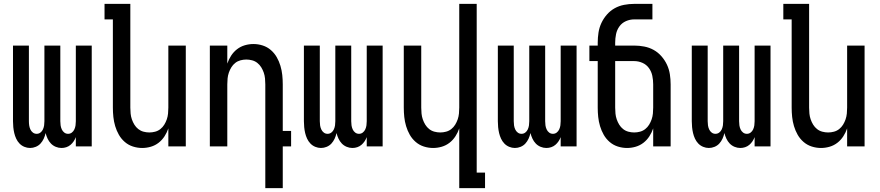

<svg xmlns="http://www.w3.org/2000/svg" viewBox="-20 -755 4540 990"><path d="M135 8Q120 8 105.5 2Q91 -4 80.5 -15Q70 -26 63.5 -40Q57 -54 53.5 -69Q50 -84 48.5 -99.5Q47 -115 47 -130V-520H129V-130Q129 -119 130.5 -108.5Q132 -98 136.5 -88Q141 -78 149.5 -71.5Q158 -65 169 -65Q180 -65 188.5 -71.5Q197 -78 201.5 -88Q206 -98 207.5 -108.5Q209 -119 209 -130V-520H291V-130Q291 -119 292.5 -108.5Q294 -98 298.5 -88Q303 -78 311.5 -71.5Q320 -65 331 -65Q342 -65 350.5 -71.5Q359 -78 363.5 -88Q368 -98 369.5 -108.5Q371 -119 371 -130V-520H453V0H371V-48Q367 -37 360 -26.5Q353 -16 343.5 -8Q334 0 322 4Q310 8 297 8Q282 8 267.5 2Q253 -4 242.5 -15Q232 -26 225.5 -40Q219 -54 215 -69Q212 -54 205.5 -40Q199 -26 189 -15Q179 -4 164.5 2Q150 8 135 8Z M713 8Q689 8 665.5 0.5Q642 -7 623.5 -23Q605 -39 593 -60Q581 -81 574 -104.5Q567 -128 564.5 -152Q562 -176 562 -200V-655H519V-735H652V-200Q652 -185 653.5 -169.5Q655 -154 660 -139.5Q665 -125 673 -112Q681 -99 693 -89.5Q705 -80 720 -76Q735 -72 750 -72Q765 -72 780 -76Q795 -80 807 -89.5Q819 -99 827 -112Q835 -125 840 -139.5Q845 -154 846.5 -169.5Q848 -185 848 -200V-520H938V0H848V-93Q841 -72 828.5 -52.5Q816 -33 798 -19Q780 -5 758 1.5Q736 8 713 8Z M1348 215V-320Q1348 -335 1346.5 -350.5Q1345 -366 1340 -380.5Q1335 -395 1327 -408Q1319 -421 1307 -430.5Q1295 -440 1280 -444Q1265 -448 1250 -448Q1235 -448 1220 -444Q1205 -440 1193 -430.5Q1181 -421 1173 -408Q1165 -395 1160 -380.5Q1155 -366 1153.5 -350.5Q1152 -335 1152 -320V0H1062V-520H1152V-427Q1159 -448 1171.5 -467.5Q1184 -487 1202 -501Q1220 -515 1242 -521.5Q1264 -528 1287 -528Q1311 -528 1334.5 -520.5Q1358 -513 1376.5 -497Q1395 -481 1407 -460Q1419 -439 1426 -415.5Q1433 -392 1435.5 -368Q1438 -344 1438 -320V-80H1481V0H1438V215Z M1635 8Q1620 8 1605.5 2Q1591 -4 1580.5 -15Q1570 -26 1563.5 -40Q1557 -54 1553.5 -69Q1550 -84 1548.5 -99.5Q1547 -115 1547 -130V-520H1629V-130Q1629 -119 1630.5 -108.5Q1632 -98 1636.5 -88Q1641 -78 1649.5 -71.5Q1658 -65 1669 -65Q1680 -65 1688.5 -71.5Q1697 -78 1701.5 -88Q1706 -98 1707.5 -108.5Q1709 -119 1709 -130V-520H1791V-130Q1791 -119 1792.5 -108.5Q1794 -98 1798.5 -88Q1803 -78 1811.5 -71.5Q1820 -65 1831 -65Q1842 -65 1850.5 -71.5Q1859 -78 1863.5 -88Q1868 -98 1869.5 -108.5Q1871 -119 1871 -130V-520H1953V0H1871V-48Q1867 -37 1860 -26.5Q1853 -16 1843.5 -8Q1834 0 1822 4Q1810 8 1797 8Q1782 8 1767.5 2Q1753 -4 1742.5 -15Q1732 -26 1725.5 -40Q1719 -54 1715 -69Q1712 -54 1705.5 -40Q1699 -26 1689 -15Q1679 -4 1664.5 2Q1650 8 1635 8Z M2348 215V-93Q2341 -72 2328.5 -52.5Q2316 -33 2298 -19Q2280 -5 2258 1.5Q2236 8 2213 8Q2189 8 2165.5 0.5Q2142 -7 2123.5 -23Q2105 -39 2093 -60Q2081 -81 2074 -104.5Q2067 -128 2064.5 -152Q2062 -176 2062 -200V-520H2152V-200Q2152 -185 2153.5 -169.5Q2155 -154 2160 -139.5Q2165 -125 2173 -112Q2181 -99 2193 -89.5Q2205 -80 2220 -76Q2235 -72 2250 -72Q2265 -72 2280 -76Q2295 -80 2307 -89.5Q2319 -99 2327 -112Q2335 -125 2340 -139.5Q2345 -154 2346.5 -169.5Q2348 -185 2348 -200V-735H2438V135H2481V215Z M2635 8Q2620 8 2605.5 2Q2591 -4 2580.5 -15Q2570 -26 2563.5 -40Q2557 -54 2553.5 -69Q2550 -84 2548.5 -99.5Q2547 -115 2547 -130V-520H2629V-130Q2629 -119 2630.5 -108.5Q2632 -98 2636.5 -88Q2641 -78 2649.5 -71.5Q2658 -65 2669 -65Q2680 -65 2688.5 -71.5Q2697 -78 2701.5 -88Q2706 -98 2707.5 -108.5Q2709 -119 2709 -130V-520H2791V-130Q2791 -119 2792.5 -108.5Q2794 -98 2798.5 -88Q2803 -78 2811.5 -71.5Q2820 -65 2831 -65Q2842 -65 2850.5 -71.5Q2859 -78 2863.5 -88Q2868 -98 2869.5 -108.5Q2871 -119 2871 -130V-520H2953V0H2871V-48Q2867 -37 2860 -26.5Q2853 -16 2843.5 -8Q2834 0 2822 4Q2810 8 2797 8Q2782 8 2767.5 2Q2753 -4 2742.5 -15Q2732 -26 2725.5 -40Q2719 -54 2715 -69Q2712 -54 2705.5 -40Q2699 -26 2689 -15Q2679 -4 2664.5 2Q2650 8 2635 8Z M3213 8Q3189 8 3165.5 0.5Q3142 -7 3123.5 -23Q3105 -39 3093 -60Q3081 -81 3074 -104.5Q3067 -128 3064.5 -152Q3062 -176 3062 -200V-440H3019V-520H3062V-535Q3062 -561 3066 -587Q3070 -613 3081 -636.5Q3092 -660 3109.5 -680Q3127 -700 3149.5 -712.5Q3172 -725 3198 -730Q3224 -735 3250 -735H3344V-655H3250Q3228 -655 3207.5 -646Q3187 -637 3174 -619Q3161 -601 3156.5 -579Q3152 -557 3152 -535V-520H3250Q3276 -520 3302 -515Q3328 -510 3350.5 -497.5Q3373 -485 3390.5 -465Q3408 -445 3419 -421.5Q3430 -398 3434 -372Q3438 -346 3438 -320V0H3348V-93Q3341 -72 3328.5 -52.5Q3316 -33 3298 -19Q3280 -5 3258 1.5Q3236 8 3213 8ZM3250 -72Q3265 -72 3280 -76Q3295 -80 3307 -89.5Q3319 -99 3327 -112Q3335 -125 3340 -139.5Q3345 -154 3346.5 -169.5Q3348 -185 3348 -200V-320Q3348 -342 3343.5 -364Q3339 -386 3326 -404Q3313 -422 3292.5 -431Q3272 -440 3250 -440H3152V-200Q3152 -185 3153.5 -169.5Q3155 -154 3160 -139.5Q3165 -125 3173 -112Q3181 -99 3193 -89.5Q3205 -80 3220 -76Q3235 -72 3250 -72Z M3635 8Q3620 8 3605.5 2Q3591 -4 3580.5 -15Q3570 -26 3563.5 -40Q3557 -54 3553.5 -69Q3550 -84 3548.5 -99.5Q3547 -115 3547 -130V-520H3629V-130Q3629 -119 3630.5 -108.5Q3632 -98 3636.5 -88Q3641 -78 3649.5 -71.5Q3658 -65 3669 -65Q3680 -65 3688.5 -71.5Q3697 -78 3701.5 -88Q3706 -98 3707.5 -108.5Q3709 -119 3709 -130V-520H3791V-130Q3791 -119 3792.5 -108.5Q3794 -98 3798.5 -88Q3803 -78 3811.5 -71.5Q3820 -65 3831 -65Q3842 -65 3850.5 -71.5Q3859 -78 3863.5 -88Q3868 -98 3869.5 -108.5Q3871 -119 3871 -130V-520H3953V0H3871V-48Q3867 -37 3860 -26.5Q3853 -16 3843.5 -8Q3834 0 3822 4Q3810 8 3797 8Q3782 8 3767.5 2Q3753 -4 3742.5 -15Q3732 -26 3725.5 -40Q3719 -54 3715 -69Q3712 -54 3705.5 -40Q3699 -26 3689 -15Q3679 -4 3664.5 2Q3650 8 3635 8Z M4213 8Q4189 8 4165.5 0.5Q4142 -7 4123.5 -23Q4105 -39 4093 -60Q4081 -81 4074 -104.5Q4067 -128 4064.5 -152Q4062 -176 4062 -200V-655H4019V-735H4152V-200Q4152 -185 4153.5 -169.5Q4155 -154 4160 -139.5Q4165 -125 4173 -112Q4181 -99 4193 -89.5Q4205 -80 4220 -76Q4235 -72 4250 -72Q4265 -72 4280 -76Q4295 -80 4307 -89.5Q4319 -99 4327 -112Q4335 -125 4340 -139.5Q4345 -154 4346.5 -169.5Q4348 -185 4348 -200V-520H4438V0H4348V-93Q4341 -72 4328.5 -52.5Q4316 -33 4298 -19Q4280 -5 4258 1.5Q4236 8 4213 8Z"/></svg>

Font: Iosevka Term Curly Medium
Style: Regular
Weight: 500
Designer: Belleve Invis
Foundry: Belleve Invis
Version: Version 32.3.0